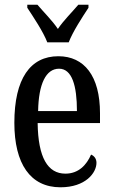

<svg xmlns="http://www.w3.org/2000/svg" viewBox="-20 -786 481 816"><path d="M181 -606H272C289 -651 331 -715 356 -753V-766H313C286 -734 250 -699 226 -663C202 -699 166 -734 139 -766H96V-753C121 -715 164 -651 181 -606ZM237 10C343 10 390 -51 390 -94C390 -113 379 -124 367 -129C348 -85 314 -48 258 -48C183 -48 142 -116 140 -263H405V-305C405 -463 338 -547 228 -547C109 -547 41 -452 41 -264C41 -90 109 10 237 10ZM307 -314H142C144 -429 175 -494 231 -494C286 -494 307 -422 307 -314Z"/></svg>

Font: Noto Serif Bengali ExtraCondensed Medium
Style: Regular
Weight: 500
Width: 2
Designer: Juan Bruce, Universal Thirst, Indian Type Foundry and the Monotype Design Team.
Foundry: Monotype Imaging Inc.
Version: Version 2.003